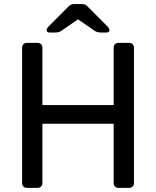

<svg xmlns="http://www.w3.org/2000/svg" viewBox="-20 -907 753 927"><path d="M109.6 0Q99.4 0 93.1 -6.3Q86.7 -12.6 86.7 -22.9V-676.3Q86.7 -687.3 93.1 -693.6Q99.4 -700 109.6 -700H161Q172 -700 178.4 -693.6Q184.7 -687.3 184.7 -676.3V-399.6H528.8V-676.3Q528.8 -687.3 535.1 -693.6Q541.5 -700 551.7 -700H603.1Q614.1 -700 620.4 -693.6Q626.8 -687.3 626.8 -676.3V-22.9Q626.8 -12.7 620.4 -6.4Q614.1 0 603.1 0H551.7Q541.5 0 535.1 -6.4Q528.8 -12.7 528.8 -22.9V-309.6H184.7V-22.9Q184.7 -12.7 178.4 -6.4Q172 0 161 0ZM219.6 -750Q205.2 -750 205.2 -761.9Q205.2 -769.9 215.9 -780.6L307.6 -872.6Q318.4 -883.6 325.6 -885.5Q332.8 -887.5 340.5 -887.5H373Q381.6 -887.5 388.7 -885.5Q395.9 -883.6 405.9 -872.6L497.6 -780.6Q508.3 -769.9 508.3 -761.9Q508.3 -750 493.9 -750H466.8Q460.1 -750 452.2 -751.8Q444.3 -753.6 439 -757L356.7 -813.6L274.5 -757Q269.4 -753.6 261.4 -751.8Q253.4 -750 246.7 -750Z"/></svg>

Font: Rubik Light
Style: Regular
Weight: 300
Designer: Hubert and Fischer
Foundry: Hubert and Fischer
Version: Version 2.300;gftools[0.9.30]